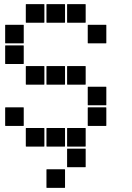

<svg xmlns="http://www.w3.org/2000/svg" viewBox="-20 -715 640 930"><path d="M307 -695H393Q395 -695 395 -693V-607Q395 -605 393 -605H307Q305 -605 305 -607V-693Q305 -695 307 -695ZM207 -695H293Q295 -695 295 -693V-607Q295 -605 293 -605H207Q205 -605 205 -607V-693Q205 -695 207 -695ZM107 -695H193Q195 -695 195 -693V-607Q195 -605 193 -605H107Q105 -605 105 -607V-693Q105 -695 107 -695ZM407 -595H493Q495 -595 495 -593V-507Q495 -505 493 -505H407Q405 -505 405 -507V-593Q405 -595 407 -595ZM7 -595H93Q95 -595 95 -593V-507Q95 -505 93 -505H7Q5 -505 5 -507V-593Q5 -595 7 -595ZM7 -495H93Q95 -495 95 -493V-407Q95 -405 93 -405H7Q5 -405 5 -407V-493Q5 -495 7 -495ZM307 -395H393Q395 -395 395 -393V-307Q395 -305 393 -305H307Q305 -305 305 -307V-393Q305 -395 307 -395ZM207 -395H293Q295 -395 295 -393V-307Q295 -305 293 -305H207Q205 -305 205 -307V-393Q205 -395 207 -395ZM107 -395H193Q195 -395 195 -393V-307Q195 -305 193 -305H107Q105 -305 105 -307V-393Q105 -395 107 -395ZM407 -295H493Q495 -295 495 -293V-207Q495 -205 493 -205H407Q405 -205 405 -207V-293Q405 -295 407 -295ZM407 -195H493Q495 -195 495 -193V-107Q495 -105 493 -105H407Q405 -105 405 -107V-193Q405 -195 407 -195ZM7 -195H93Q95 -195 95 -193V-107Q95 -105 93 -105H7Q5 -105 5 -107V-193Q5 -195 7 -195ZM307 -95H393Q395 -95 395 -93V-7Q395 -5 393 -5H307Q305 -5 305 -7V-93Q305 -95 307 -95ZM207 -95H293Q295 -95 295 -93V-7Q295 -5 293 -5H207Q205 -5 205 -7V-93Q205 -95 207 -95ZM107 -95H193Q195 -95 195 -93V-7Q195 -5 193 -5H107Q105 -5 105 -7V-93Q105 -95 107 -95ZM307 5H393Q395 5 395 7V93Q395 95 393 95H307Q305 95 305 93V7Q305 5 307 5ZM207 105H293Q295 105 295 107V193Q295 195 293 195H207Q205 195 205 193V107Q205 105 207 105Z"/></svg>

Font: Pixel Panel Black
Style: Regular
Weight: 900
Monospace: yes
Designer: Óliver Lalan
Foundry: Óliver Lalan
Version: Version 1.000; ttfautohint (v1.8.4.7-5d5b-dirty);gftools[0.9